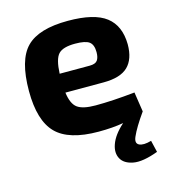

<svg xmlns="http://www.w3.org/2000/svg" viewBox="-105 -592 770 866"><g transform="rotate(-15 280.0 -159.0)"><path d="M514 113 527 168Q454 195 411.5 187Q369 179 354 151Q339 123 352 86Q366 45 413 3Q363 12 297 12Q158 12 99 -48Q40 -108 40 -246Q40 -391 97.5 -449Q155 -507 291 -507Q414 -507 469 -464.5Q524 -422 525 -335Q525 -266 489.5 -231.5Q454 -197 375 -197H197Q204 -143 229.5 -124.5Q255 -106 314 -106Q393 -106 498 -117L512 -25Q468 37 451 76Q438 105 457 114.5Q476 124 514 113ZM194 -286H334Q361 -286 370.5 -299Q380 -312 380 -337Q380 -372 362 -385.5Q344 -399 296 -399Q239 -399 218 -376.5Q197 -354 194 -286Z"/></g></svg>

Font: Exo 2.0
Style: Bold
Weight: 700
Designer: Natanael Gama
Version: Version 1.001;PS 001.001;hotconv 1.0.70;makeotf.lib2.5.58329